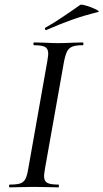

<svg xmlns="http://www.w3.org/2000/svg" viewBox="-20 -808 446 828"><path d="M19 -6Q19 -12 22 -12Q53 -12 67.5 -17Q82 -22 89.5 -36Q97 -50 102 -81L184 -544Q188 -570 188 -576Q188 -598 174.5 -605.5Q161 -613 127 -613Q124 -613 124 -619Q124 -625 127 -625L170 -624Q208 -622 230 -622Q259 -622 297 -624L337 -625Q340 -625 340 -619Q340 -613 337 -613Q307 -613 292 -607Q277 -601 269.5 -586.5Q262 -572 256 -542L174 -81Q170 -55 170 -49Q170 -27 183.5 -19.5Q197 -12 232 -12Q234 -12 234 -6Q234 0 232 0Q206 0 190 -1L126 -2L66 -1Q50 0 22 0Q19 0 19 -6ZM176 -689Q209 -707 241.5 -729Q274 -751 283 -757L326 -787Q331 -790 354 -783Q377 -776 394.5 -767Q412 -758 403 -756Q341 -741 289.5 -722.5Q238 -704 181 -679L179 -678Q175 -678 174 -682.5Q173 -687 176 -689Z"/></svg>

Font: CormorantInfant-MediumItalic
Style: Italic
Weight: 500
Italic angle: -10°
Designer: Christian Thalmann (Catharsis Fonts)
Foundry: Catharsis Fonts
Version: Version 3.303